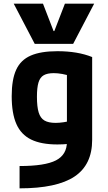

<svg xmlns="http://www.w3.org/2000/svg" viewBox="-20 -810 590 1050"><path d="M55 -790H215L273 -640H277L335 -790H495L380 -570H170ZM87 98Q226 98 286 67Q346 36 346 -35V-462L382 -390Q345 -401 320.5 -405.5Q296 -410 274 -410Q239 -410 219 -398.5Q199 -387 190.5 -359Q182 -331 182 -281Q182 -226 191.5 -195Q201 -164 223 -151Q245 -138 284 -138Q304 -138 327.5 -141.5Q351 -145 387 -152L410 -30Q384 -26 354.5 -23Q325 -20 294 -20Q205 -20 150 -47Q95 -74 69.5 -132Q44 -190 44 -284Q44 -375 68.5 -428.5Q93 -482 148 -506Q203 -530 294 -530Q405 -530 484 -498V-45Q484 91 387.5 155.5Q291 220 87 220Z"/></svg>

Font: M PLUS Code Latin SemiExpanded
Style: Bold
Weight: 700
Width: 6
Designer: Coji Morishita
Foundry: UNDERFOREST DESIGN
Version: Version 1.002; ttfautohint (v1.8.3)